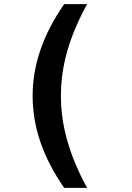

<svg xmlns="http://www.w3.org/2000/svg" viewBox="-20 -779 642 931"><path d="M291 131.8H402.3C359.4 53.7 327.6 -22 306.6 -95.7C285.6 -168.9 275.4 -241.7 275.4 -314C275.4 -386.7 285.6 -460 306.6 -532.7C328.1 -607.4 360.8 -683.6 402.3 -758.8H291C236.8 -680.2 200.7 -608.9 176.3 -537.6C150.9 -463.9 138.2 -389.6 138.2 -314C138.2 -238.3 150.9 -163.6 175.8 -90.8C202.6 -11.7 243.2 62.5 291 131.8Z"/></svg>

Font: Hack
Style: Bold
Weight: 700
Monospace: yes
Designer: Christopher Simpkins
Foundry: Christopher Simpkins
Version: Version 2.010